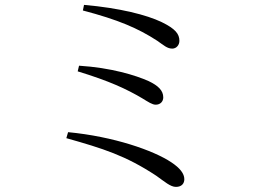

<svg xmlns="http://www.w3.org/2000/svg" viewBox="-20 -739 1040 771"><path d="M686.4 11.5C710.1 11.5 720.2 -2.7 720.2 -19.5C720.2 -41.9 702.5 -64.4 667.6 -87.5C596.8 -134.7 436.9 -190.8 253.4 -208.3L246.4 -184.2C393.8 -142.6 484.6 -114.3 607.3 -33.4C641 -9.6 664.4 11.5 686.4 11.5ZM605.3 -318.6C624.3 -318.6 635.6 -331.8 635.6 -347.9C635.6 -375.8 614.9 -395.2 576.7 -413.4C525.1 -436.5 426.7 -467 297.4 -475.2L292 -452.5C420.2 -413.3 487.9 -381.5 550.4 -344.7C576 -329.2 591.3 -318.6 605.3 -318.6ZM672.3 -543.8C688.3 -544.1 700.4 -558 700.4 -575C700.4 -602.7 684.3 -623.4 628.9 -650.4C569.1 -679 461.4 -706.8 317.4 -719.4L312.8 -696.9C454.8 -659.6 533.7 -625.7 610.8 -575.7C638.4 -556.7 651.4 -543.6 672.3 -543.8Z"/></svg>

Font: Source Han Serif TW VF
Style: Regular
Weight: 250
Designer: Ryoko NISHIZUKA 西塚涼子 (kana & ideographs); Frank Grießhammer (Latin, Greek & Cyrillic); Wenlong ZHANG 张文龙 (bopomofo); San
Foundry: Adobe
Version: Version 2.002;hotconv 1.1.0;makeotfexe 2.6.0